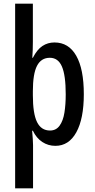

<svg xmlns="http://www.w3.org/2000/svg" viewBox="-20 -780 513 1040"><path d="M434 -270Q434 -137 393.5 -63.5Q353 10 280 10Q241 10 209 -11Q177 -32 158 -72H154Q156 -48 157.5 -28.5Q159 -9 159 6V240H62V-760H158V-553Q158 -509 155 -467H158Q181 -512 210 -531Q239 -550 275 -550Q352 -550 393 -478Q434 -406 434 -270ZM336 -269Q336 -372 315.5 -419.5Q295 -467 250 -467Q203 -467 180.5 -423.5Q158 -380 158 -286V-264Q158 -165 180.5 -119Q203 -73 251 -73Q284 -73 303 -99.5Q322 -126 329 -170Q336 -214 336 -269Z"/></svg>

Font: Noto Sans Thai ExtCond Med
Style: Regular
Weight: 500
Width: 2
Designer: Monotype Design Team
Foundry: Monotype Imaging Inc.
Version: Version 2.002; ttfautohint (v1.8.4.7-5d5b)